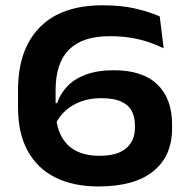

<svg xmlns="http://www.w3.org/2000/svg" viewBox="-20 -672 698 708"><path d="M343 15.5Q249.5 15.5 183.2 -18Q117 -51.5 81.8 -116.2Q46.5 -181 46.5 -274.5V-340.5Q46.5 -489 126.2 -570.8Q206 -652.5 358.5 -652.5Q428 -652.5 480 -640.2Q532 -628 569 -611.5L583.5 -494Q557 -507 527.2 -517Q497.5 -527 462.2 -532.8Q427 -538.5 383.5 -538.5Q284 -538.5 234.5 -489Q185 -439.5 185 -339V-271Q185 -213 203.8 -174.5Q222.5 -136 258.5 -116.8Q294.5 -97.5 346.5 -97.5Q413 -97.5 445.2 -125.2Q477.5 -153 477.5 -200V-211Q477.5 -240.5 465.8 -262.8Q454 -285 426.8 -297.5Q399.5 -310 352.5 -310Q312 -310 279.2 -298Q246.5 -286 222.5 -264.8Q198.5 -243.5 185 -215L169 -292H190.5Q202.5 -326.5 228.2 -353.8Q254 -381 296.8 -397Q339.5 -413 400 -413Q505.5 -413 560 -360.8Q614.5 -308.5 614.5 -213.5V-198Q614.5 -96.5 545.2 -40.5Q476 15.5 343 15.5Z"/></svg>

Font: Anek Gujarati SemiExpanded SemiBold
Style: Regular
Weight: 600
Width: 6
Designer: Mrunmayee Ghaisas (Gujarati), Yesha Goshar (Latin)
Foundry: Ek Type
Version: Version 1.003